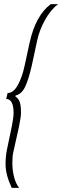

<svg xmlns="http://www.w3.org/2000/svg" viewBox="-20 -763 302 933"><path d="M7 35Q7 -3 14 -37L38 -152Q46 -194 46 -213Q46 -282 10 -282L17 -311Q45 -311 66 -348.5Q87 -386 99 -441L124 -556Q139 -624 165.5 -671Q192 -718 227 -743H262Q226 -715 199 -666.5Q172 -618 161 -568L135 -447Q120 -380 103 -343Q86 -306 56 -299L55 -294Q71 -284 76.5 -265.5Q82 -247 82 -217Q82 -194 72 -146L45 -25Q40 -5 40 28Q40 65 48.5 97.5Q57 130 73 150H37Q7 86 7 35Z"/></svg>

Font: Saira Ultra Condensed Thin
Style: Italic
Weight: 100
Width: 1
Italic angle: -12°
Designer: Hector Gatti with collaboration of the Omnibus-Type team
Foundry: Omnibus-Type
Version: Version 1.001; ttfautohint (v1.8)